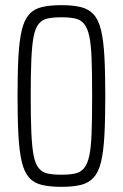

<svg xmlns="http://www.w3.org/2000/svg" viewBox="-20 -716 476 744"><path d="M218 8Q173 8 142 0.5Q111 -7 92.5 -28Q74 -49 64.5 -88.5Q55 -128 51.5 -190Q48 -252 48 -344Q48 -436 51.5 -498Q55 -560 64.5 -599.5Q74 -639 92.5 -660Q111 -681 142 -688.5Q173 -696 218 -696Q263 -696 293.5 -688.5Q324 -681 343 -660Q362 -639 371.5 -599.5Q381 -560 384.5 -498Q388 -436 388 -344Q388 -252 384.5 -190Q381 -128 371.5 -88.5Q362 -49 343 -28Q324 -7 293.5 0.5Q263 8 218 8ZM218 -39Q249 -39 270.5 -43.5Q292 -48 305.5 -64Q319 -80 326 -112.5Q333 -145 335 -201.5Q337 -258 337 -344Q337 -430 335 -486.5Q333 -543 326 -575.5Q319 -608 305.5 -624Q292 -640 270.5 -644.5Q249 -649 218 -649Q186 -649 165 -644.5Q144 -640 130.5 -624Q117 -608 110.5 -575.5Q104 -543 101.5 -486.5Q99 -430 99 -344Q99 -258 101.5 -201.5Q104 -145 110.5 -112.5Q117 -80 130.5 -64Q144 -48 165 -43.5Q186 -39 218 -39Z"/></svg>

Font: Saira ExtraCondensed Light
Style: Regular
Weight: 300
Width: 2
Designer: Hector Gatti with collaboration of the Omnibus-Type team
Foundry: Omnibus-Type
Version: Version 1.101